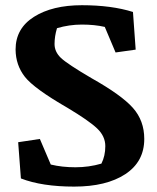

<svg xmlns="http://www.w3.org/2000/svg" viewBox="-20 -691 592 722"><path d="M522.5 -168.5Q522.5 -83 451.2 -36.1Q379.9 10.7 258.8 10.7Q137.7 10.7 58.6 -20L48.3 -156.2L129.9 -168.5L170.9 -72.3Q212.9 -62 263.7 -62Q314.5 -62 361.3 -75.7Q376 -104.5 376 -141.6Q376 -178.7 345.2 -208Q314.5 -237.3 232.9 -286.1Q108.4 -357.9 73.7 -401.9Q39.1 -445.8 38.6 -504.9Q38.6 -584 107.7 -627.7Q176.8 -671.4 288.1 -671.4Q399.4 -671.4 480 -646L490.2 -504.4L414.6 -493.7L374 -589.8Q335.9 -598.6 288.1 -598.6Q240.2 -598.6 194.3 -585Q185.1 -554.7 185.1 -525.4Q185.1 -496.1 209.2 -473.1Q233.4 -450.2 324.2 -397Q437 -333.5 479.7 -285.4Q522.5 -237.3 522.5 -168.5Z"/></svg>

Font: NoticiaText-Bold
Style: Bold
Weight: 700
Designer: JM Sole
Foundry: JM Sole
Version: Version 1.003